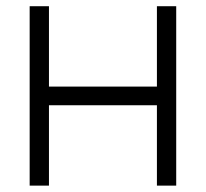

<svg xmlns="http://www.w3.org/2000/svg" viewBox="-20 -582 645 602"><path d="M532.5 -562.5V0H472V-252H133.5V0H73V-562.5H133.5V-310.5H472V-562.5Z"/></svg>

Font: Russisch Sans Light
Style: Regular
Weight: 300
Designer: Michael Sharanda (font) & Cristiano Sobral (main changes)
Foundry: Michael Sharanda
Version: Version 2.00;September 8, 2020;FontCreator 13.0.0.2681 64-bi